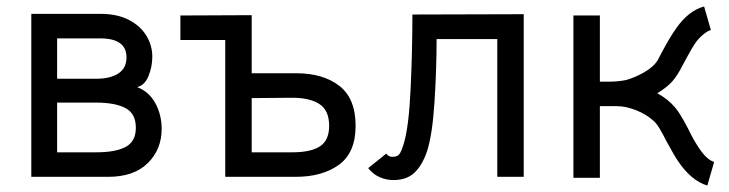

<svg xmlns="http://www.w3.org/2000/svg" viewBox="-20 -548 2260 595"><path d="M293 -505Q343 -505 379 -486.5Q415 -468 433.5 -437.5Q452 -407 452 -372Q452 -342 440.5 -313Q429 -284 405 -278Q442 -264 461.5 -228Q481 -192 481 -149Q481 -85 438 -42.5Q395 0 315 0H77V-505ZM372 -370Q372 -429 291 -429H157V-304H279Q322 -304 347 -320.5Q372 -337 372 -370ZM401 -152Q401 -196 369 -213Q337 -230 278 -230H157V-76H278Q339 -76 370 -93Q401 -110 401 -152Z M539 -424V-500L760 -501V-321H898Q981 -321 1031.5 -282Q1082 -243 1082 -158Q1082 -75 1030.5 -37.5Q979 0 896 0H678V-424ZM1000 -158Q1000 -207 968.5 -226.5Q937 -246 880 -245L760 -244V-76H886Q943 -76 971.5 -94.5Q1000 -113 1000 -158Z M1121 -27 1177 -72Q1184 -62 1196 -62Q1210 -62 1216.5 -69Q1223 -76 1231 -102Q1247 -154 1252.5 -273Q1258 -392 1258 -503L1603 -504V0H1521V-427H1333Q1333 -334 1326.5 -232Q1320 -130 1303 -78Q1288 -35 1264 -12.5Q1240 10 1199 10Q1177 10 1156.5 1Q1136 -8 1121 -27Z M1839 -500V-295H1869Q1896 -295 1920 -300Q1949 -308 1978 -325Q2007 -342 2019 -363L2030 -384Q2056 -433 2076 -461Q2114 -515 2162 -528L2183 -455Q2172 -452 2158 -440Q2144 -428 2135 -415Q2123 -397 2111 -374.5Q2099 -352 2095 -345Q2080 -315 2064 -296.5Q2048 -278 2017 -259Q2050 -241 2072 -215Q2087 -198 2112 -150Q2129 -114 2149 -85Q2171 -53 2193 -46L2172 27Q2122 12 2081 -49Q2070 -65 2045 -111Q2035 -131 2025 -148Q2015 -165 2006 -173Q1983 -194 1951 -206.5Q1919 -219 1893 -219H1839V3H1757V-500Z"/></svg>

Font: Bellota Text
Style: Bold
Weight: 700
Designer: Kemie Guaida
Foundry: Kemie Guaida
Version: Version 4.001